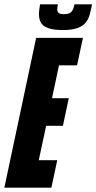

<svg xmlns="http://www.w3.org/2000/svg" viewBox="-37 -862 443 882"><path d="M-17 0 129 -688H344L317 -562H234L202 -411H279L252 -284H175L141 -126H226L199 0ZM252 -724Q208 -724 184 -733Q160 -742 151 -758Q142 -774 142 -796Q142 -807 143.5 -818Q145 -829 147 -842H229Q228 -836 227 -830Q226 -824 226 -819Q226 -809 232 -803Q238 -797 257 -797Q276 -797 285 -803Q294 -809 298.5 -819.5Q303 -830 305 -842H386Q381 -817 375 -795Q369 -773 356 -757.5Q343 -742 318.5 -733Q294 -724 252 -724Z"/></svg>

Font: Saira UltraCondensed Black
Style: Italic
Weight: 900
Width: 1
Italic angle: -12°
Designer: Hector Gatti with collaboration of the Omnibus-Type team
Foundry: Omnibus-Type
Version: Version 1.101